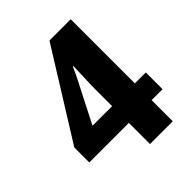

<svg xmlns="http://www.w3.org/2000/svg" viewBox="-200 -832 950 950"><g transform="rotate(-45 275.0 -357.0)"><path d="M531.7 -265.1H455.1V-713.9H306.2L19 -252.9V-147.9H295.9V0H455.1V-147.9H531.7ZM158.7 -265.1 259.8 -462.9C274.9 -490.7 285.2 -514.2 296.9 -541H300.8C300.8 -525.9 295.9 -429.2 295.9 -386.2V-265.1Z"/></g></svg>

Font: Avrile Sans
Style: Bold
Weight: 700
Designer: Monotype Design Team, Google (font), Stefan Peev (BGR Cyrillic), Cristiano Sobral (main changes)
Foundry: The Avrile Sans Project Authors
Version: Version 3.110